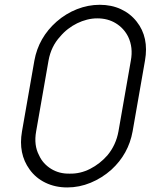

<svg xmlns="http://www.w3.org/2000/svg" viewBox="-20 -786 658 821"><path d="M267.5 15.5Q216 15.5 174.2 -4.8Q132.5 -25 106.5 -61.5Q57.5 -129 74 -224L127 -527Q145 -625.5 222 -693.5Q261.5 -728 309.2 -746.8Q357 -765.5 406.5 -765.5Q456.5 -765.5 497 -746.8Q537.5 -728 564.5 -693.5Q617.5 -626.5 600 -527L547 -224Q529.5 -127.5 456.5 -60.5Q416 -24.5 367.5 -4.5Q319 15.5 267.5 15.5ZM396 -707.5Q374 -707.5 352.2 -702Q330.5 -696.5 310 -686.5Q289.5 -676.5 271 -662.2Q252.5 -648 237.5 -630Q198.5 -588 187.5 -527L134.5 -224Q124 -165 147 -122Q155 -104 168.2 -89.2Q181.5 -74.5 198.5 -64Q215.5 -53.5 235.5 -48.2Q255.5 -43 278 -43.5Q323.5 -42.5 365.5 -64Q407.5 -85.5 439.5 -122Q476 -166 486.5 -224L539.5 -527Q550 -583 528 -629Q509.5 -665.5 475.2 -686.5Q441 -707.5 396 -707.5Z"/></svg>

Font: Russisch Sans Light
Style: Italic
Weight: 300
Italic angle: -10°
Designer: Michael Sharanda (font) & Cristiano Sobral (main changes)
Foundry: Michael Sharanda
Version: Version 2.00;September 8, 2020;FontCreator 13.0.0.2681 64-bi